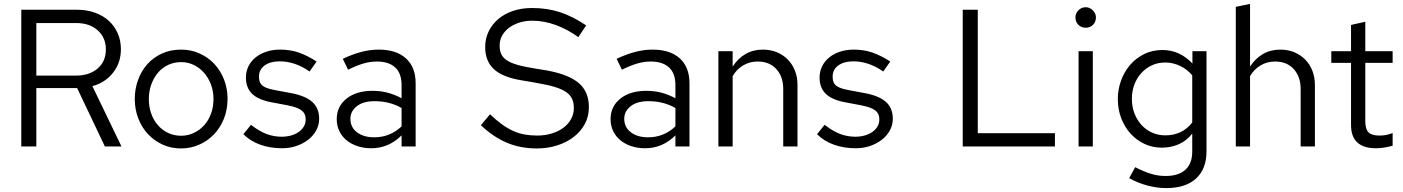

<svg xmlns="http://www.w3.org/2000/svg" viewBox="-20 -750 7182 983"><path d="M89 0V-700H376Q425 -700 466.5 -685Q508 -670 537 -643.5Q566 -617 582.5 -580Q599 -543 599 -498Q599 -429 559 -378Q519 -327 453 -309Q491 -231 527.5 -154.5Q564 -78 602 0H517Q482 -75 446 -149.5Q410 -224 375 -299H166V0ZM370 -632H166V-363H370Q437 -363 479.5 -399Q522 -435 522 -497Q522 -557 480.5 -594.5Q439 -632 370 -632Z M670 -244Q670 -294 686.5 -340Q703 -386 733.5 -420.5Q764 -455 808 -475.5Q852 -496 907 -496Q958 -496 1001.5 -476.5Q1045 -457 1077 -423Q1109 -389 1127 -343Q1145 -297 1145 -244Q1145 -187 1125.5 -140Q1106 -93 1073.5 -60Q1041 -27 998 -8.5Q955 10 907 10Q856 10 813 -9.5Q770 -29 738 -63Q706 -97 688 -143.5Q670 -190 670 -244ZM907 -55Q942 -55 972.5 -69.5Q1003 -84 1025.5 -109Q1048 -134 1060.5 -168.5Q1073 -203 1073 -243Q1073 -283 1060 -317.5Q1047 -352 1024.5 -377.5Q1002 -403 972 -417.5Q942 -432 907 -432Q871 -432 840.5 -417.5Q810 -403 788.5 -377.5Q767 -352 754.5 -317.5Q742 -283 742 -243Q742 -203 754 -169Q766 -135 788 -109.5Q810 -84 840.5 -69.5Q871 -55 907 -55Z M1226 -63 1265 -111Q1307 -78 1344.5 -64Q1382 -50 1422 -50Q1447 -50 1469 -56Q1491 -62 1508 -73.5Q1525 -85 1535 -101.5Q1545 -118 1545 -138Q1545 -160 1535 -173.5Q1525 -187 1504 -196Q1483 -205 1451.5 -211Q1420 -217 1377 -225Q1306 -237 1272.5 -268Q1239 -299 1239 -353Q1239 -384 1252 -410.5Q1265 -437 1288.5 -456Q1312 -475 1344 -485.5Q1376 -496 1415 -496Q1466 -496 1509.5 -481Q1553 -466 1601 -435L1565 -384Q1526 -411 1488 -423.5Q1450 -436 1412 -436Q1364 -436 1335 -415Q1306 -394 1306 -358Q1306 -335 1314.5 -322Q1323 -309 1342.5 -301Q1362 -293 1394 -287.5Q1426 -282 1472 -273Q1545 -259 1579.5 -227.5Q1614 -196 1614 -142Q1614 -110 1599 -82.5Q1584 -55 1558.5 -35Q1533 -15 1498.5 -3Q1464 9 1424 9Q1364 9 1313 -9Q1262 -27 1226 -63Z M1881 9Q1842 9 1809.5 -2Q1777 -13 1753.5 -32.5Q1730 -52 1717 -79.5Q1704 -107 1704 -140Q1704 -205 1754 -245Q1804 -285 1887 -285Q1929 -285 1966 -275Q2003 -265 2036 -247V-314Q2036 -375 2003 -405Q1970 -435 1910 -435Q1875 -435 1839.5 -424.5Q1804 -414 1762 -393Q1755 -407 1748.5 -421Q1742 -435 1735 -449Q1784 -472 1829 -484Q1874 -496 1919 -496Q2009 -496 2058.5 -451Q2108 -406 2108 -324V0H2036V-57Q1970 9 1881 9ZM1774 -142Q1774 -98 1808 -72.5Q1842 -47 1896 -47Q1977 -47 2036 -103V-197Q1975 -232 1898 -232Q1839 -232 1806.5 -206Q1774 -180 1774 -142Z M2442 -109Q2454 -123 2465.5 -137Q2477 -151 2489 -165Q2520 -135 2549 -114Q2578 -93 2606.5 -80Q2635 -67 2665.5 -61.5Q2696 -56 2731 -56Q2770 -56 2804.5 -66.5Q2839 -77 2864 -95.5Q2889 -114 2903.5 -140Q2918 -166 2918 -197Q2918 -232 2903.5 -254Q2889 -276 2857 -291Q2825 -306 2774 -316.5Q2723 -327 2649 -339Q2552 -355 2508 -396.5Q2464 -438 2464 -509Q2464 -552 2481.5 -588.5Q2499 -625 2530.5 -652Q2562 -679 2606 -694Q2650 -709 2704 -709Q2782 -709 2847.5 -687.5Q2913 -666 2981 -620Q2971 -605 2961 -590Q2951 -575 2941 -560Q2887 -599 2826.5 -621.5Q2766 -644 2705 -644Q2669 -644 2638 -634Q2607 -624 2585 -607Q2563 -590 2550.5 -567Q2538 -544 2538 -517Q2538 -483 2552 -463Q2566 -443 2595.5 -430Q2625 -417 2671 -408Q2717 -399 2782 -389Q2893 -368 2944 -324Q2995 -280 2995 -201Q2995 -153 2973.5 -114Q2952 -75 2915.5 -47.5Q2879 -20 2831 -5Q2783 10 2729 10Q2644 10 2574.5 -19.5Q2505 -49 2442 -109Z M3283 9Q3244 9 3211.5 -2Q3179 -13 3155.5 -32.5Q3132 -52 3119 -79.5Q3106 -107 3106 -140Q3106 -205 3156 -245Q3206 -285 3289 -285Q3331 -285 3368 -275Q3405 -265 3438 -247V-314Q3438 -375 3405 -405Q3372 -435 3312 -435Q3277 -435 3241.5 -424.5Q3206 -414 3164 -393Q3157 -407 3150.5 -421Q3144 -435 3137 -449Q3186 -472 3231 -484Q3276 -496 3321 -496Q3411 -496 3460.5 -451Q3510 -406 3510 -324V0H3438V-57Q3372 9 3283 9ZM3176 -142Q3176 -98 3210 -72.5Q3244 -47 3298 -47Q3379 -47 3438 -103V-197Q3377 -232 3300 -232Q3241 -232 3208.5 -206Q3176 -180 3176 -142Z M3658 0V-488H3731V-409Q3758 -451 3797 -473.5Q3836 -496 3886 -496Q3925 -496 3957.5 -482.5Q3990 -469 4013.5 -445Q4037 -421 4050 -388Q4063 -355 4063 -316V0H3990V-295Q3990 -357 3955 -396Q3920 -435 3859 -435Q3818 -435 3784.5 -415Q3751 -395 3731 -360V0Z M4163 -63 4202 -111Q4244 -78 4281.5 -64Q4319 -50 4359 -50Q4384 -50 4406 -56Q4428 -62 4445 -73.5Q4462 -85 4472 -101.5Q4482 -118 4482 -138Q4482 -160 4472 -173.5Q4462 -187 4441 -196Q4420 -205 4388.5 -211Q4357 -217 4314 -225Q4243 -237 4209.5 -268Q4176 -299 4176 -353Q4176 -384 4189 -410.5Q4202 -437 4225.5 -456Q4249 -475 4281 -485.5Q4313 -496 4352 -496Q4403 -496 4446.5 -481Q4490 -466 4538 -435L4502 -384Q4463 -411 4425 -423.5Q4387 -436 4349 -436Q4301 -436 4272 -415Q4243 -394 4243 -358Q4243 -335 4251.5 -322Q4260 -309 4279.5 -301Q4299 -293 4331 -287.5Q4363 -282 4409 -273Q4482 -259 4516.5 -227.5Q4551 -196 4551 -142Q4551 -110 4536 -82.5Q4521 -55 4495.5 -35Q4470 -15 4435.5 -3Q4401 9 4361 9Q4301 9 4250 -9Q4199 -27 4163 -63Z M4909 0V-700H4986V-68H5381V0Z M5539 -608Q5516 -608 5501 -623Q5486 -638 5486 -661Q5486 -682 5501.5 -697.5Q5517 -713 5539 -713Q5559 -713 5575 -697Q5591 -681 5591 -661Q5591 -638 5576 -623Q5561 -608 5539 -608ZM5575 -488V0H5502V-488Z M5928 6Q5881 6 5840 -13Q5799 -32 5768.5 -65.5Q5738 -99 5720.5 -144.5Q5703 -190 5703 -244Q5703 -291 5719 -336Q5735 -381 5764.5 -416Q5794 -451 5836.5 -472.5Q5879 -494 5932 -494Q5977 -494 6015.5 -476Q6054 -458 6085 -425V-488H6157V25Q6157 115 6103.5 164Q6050 213 5951 213Q5903 213 5853 199.5Q5803 186 5761 162Q5769 148 5776.5 134Q5784 120 5792 106Q5837 129 5873 140Q5909 151 5948 151Q6014 151 6049 119Q6084 87 6084 26V-66Q6055 -29 6015 -11.5Q5975 6 5928 6ZM5775 -244Q5775 -204 5788 -170Q5801 -136 5823.5 -111Q5846 -86 5877.5 -71.5Q5909 -57 5946 -57Q6033 -57 6084 -123V-364Q6060 -394 6023 -412Q5986 -430 5946 -430Q5908 -430 5877 -415.5Q5846 -401 5823 -375.5Q5800 -350 5787.5 -316.5Q5775 -283 5775 -244Z M6307 0V-715Q6325 -719 6343.5 -722.5Q6362 -726 6380 -730V-409Q6407 -451 6446 -473.5Q6485 -496 6535 -496Q6574 -496 6606.5 -482.5Q6639 -469 6662.5 -445Q6686 -421 6699 -388Q6712 -355 6712 -316V0H6639V-295Q6639 -357 6604 -396Q6569 -435 6508 -435Q6467 -435 6433.5 -415Q6400 -395 6380 -360V0Z M6897 -110V-428H6796V-488H6897V-622Q6915 -627 6933.5 -630.5Q6952 -634 6970 -639V-488H7110V-428H6970V-129Q6970 -89 6986.5 -72.5Q7003 -56 7041 -56Q7060 -56 7074.5 -58.5Q7089 -61 7110 -69V-4Q7088 2 7067 5.5Q7046 9 7025 9Q6897 9 6897 -110Z"/></svg>

Font: Rosa Sans Light
Style: Regular
Weight: 300
Designer: Pentagram / MCKL
Foundry: Pentagram / MCKL
Version: Version 1.005;September 16, 2019;FontCreator 11.5.0.2425 64-